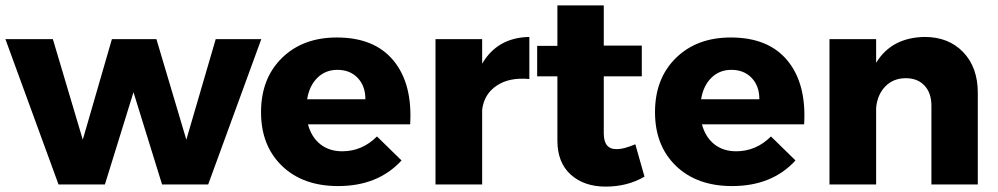

<svg xmlns="http://www.w3.org/2000/svg" viewBox="-25 -684 3700 712"><path d="M-5 -539H171L282 -166L390 -539H555L666 -166L775 -539H944L747 0H576L470 -342L364 0H192Z M943 -268Q943 -393 1020.5 -469Q1098 -545 1224 -545Q1364 -545 1434.5 -459Q1505 -373 1496 -223H1117Q1130 -175 1163 -149Q1196 -123 1244 -123Q1318 -123 1373 -178L1464 -89Q1377 6 1229 6Q1098 6 1020.5 -69Q943 -144 943 -268ZM1114 -316H1330Q1330 -365 1301.5 -395Q1273 -425 1226 -425Q1182 -425 1152 -395.5Q1122 -366 1114 -316Z M1590 0V-539H1763V-448Q1820 -545 1938 -547V-391Q1864 -398 1817 -366.5Q1770 -335 1763 -277V0Z M1967 -401V-514H2042V-664H2214V-515H2355V-401H2214V-190Q2214 -159 2226.5 -144.5Q2239 -130 2264 -131Q2288 -131 2331 -149L2365 -29Q2302 8 2221 8Q2141 8 2091.5 -36.5Q2042 -81 2042 -163V-401Z M2404 -268Q2404 -393 2481.5 -469Q2559 -545 2685 -545Q2825 -545 2895.5 -459Q2966 -373 2957 -223H2578Q2591 -175 2624 -149Q2657 -123 2705 -123Q2779 -123 2834 -178L2925 -89Q2838 6 2690 6Q2559 6 2481.5 -69Q2404 -144 2404 -268ZM2575 -316H2791Q2791 -365 2762.5 -395Q2734 -425 2687 -425Q2643 -425 2613 -395.5Q2583 -366 2575 -316Z M3051 0V-539H3224V-451Q3281 -545 3404 -547Q3493 -547 3547 -490.5Q3601 -434 3601 -340V0H3429V-292Q3429 -339 3403.5 -366.5Q3378 -394 3334 -394Q3288 -394 3258.5 -364Q3229 -334 3224 -285V0Z"/></svg>

Font: Trueno
Style: Bd
Weight: 700
Designer: Julieta Ulanovsky
Foundry: Julieta Ulanovsky
Version: Version 3.001b